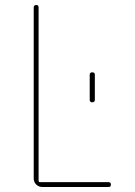

<svg xmlns="http://www.w3.org/2000/svg" viewBox="-20 -750 540 770"><path d="M339.8 -349.6V-450.2Q339.8 -460 350.1 -460Q360.4 -460 360.4 -450.2V-349.6Q360.4 -339.8 350.1 -339.8Q339.8 -339.8 339.8 -349.6ZM150.4 0Q135.7 0 125.5 -9.8Q115.2 -19.5 115.2 -35.2V-719.7Q115.2 -729.5 125 -730Q134.8 -730.5 134.8 -719.7V-25.4Q134.8 -20.5 139.6 -19.5H415Q424.8 -19.5 424.8 -9.8Q424.8 0 415 0Z"/></svg>

Font: Rounded-L Mgen+ 2m thin
Style: Regular
Weight: 100
Designer: [Source Han Sans]
Ryoko NISHIZUKA  (kana & ideographs); Paul D. Hunt (Latin, Greek & Cyrillic); Wenlong ZHANG  (bopomofo
Version: Version 1.059.20150602